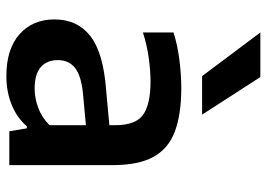

<svg xmlns="http://www.w3.org/2000/svg" viewBox="-140 -708 858 618"><g transform="rotate(90 289.0 -399.0)"><path d="M225.5 9.5Q137.5 9.5 90 -33Q42.5 -75.5 42.5 -145Q42.5 -219 96 -260.8Q149.5 -302.5 268.5 -311.5L383 -322V-341Q383 -406.5 349.5 -430.5Q316 -454.5 242 -454.5Q208.5 -454.5 166.5 -448.8Q124.5 -443 84.5 -430V-528.5Q125 -541.5 173.2 -547.5Q221.5 -553.5 263 -553.5Q347.5 -553.5 402.8 -533Q458 -512.5 484.8 -464.2Q511.5 -416 511.5 -332V0H402.5L393 -56.5H386.5Q358.5 -24 316.2 -7.2Q274 9.5 225.5 9.5ZM173.5 -156.5Q173.5 -121 196 -101.2Q218.5 -81.5 264.5 -81.5Q295.5 -81.5 326.5 -92.8Q357.5 -104 383 -129.5V-246.5L280 -237Q222.5 -231 198 -211Q173.5 -191 173.5 -156.5ZM225 -620.5 84.5 -808H228L349 -620.5Z"/></g></svg>

Font: Encode Sans Semi Expanded SemiBold
Style: Regular
Weight: 600
Width: 6
Designer: Multiple Designers
Foundry: Impallari Type
Version: Version 3.000; ttfautohint (v1.8.3) -l 8 -r 50 -G 200 -x 14 